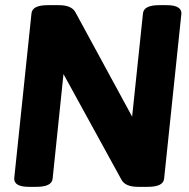

<svg xmlns="http://www.w3.org/2000/svg" viewBox="-20 -722 731 744"><path d="M208 -702Q257 -702 272 -675L492 -270L534 -670Q537 -702 597 -702H626Q683 -702 683 -670L616 -30Q613 2 553 2H515Q466 2 451 -25L226 -435L184 -30Q181 2 121 2H92Q35 2 35 -30L102 -670Q105 -702 165 -702Z"/></svg>

Font: AsCom
Style: Bold Italic
Weight: 700
Italic angle: -48°
Designer: AsCom
Foundry: AsCom
Version: Version 1.001